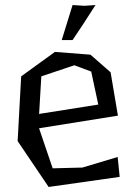

<svg xmlns="http://www.w3.org/2000/svg" viewBox="-20 -720 545 762"><path d="M50 0ZM136 -268 370 -305 342 -436 275 -461 144 -417 135 -264ZM339 -503 419 -433 448 -261 135 -211 189 -52 307 -55 447 -97 455 -18 173 22 50 -160 64 -417 198 -514ZM225 -561 268 -700 315 -697 359 -700 310 -624 268 -561Z"/></svg>

Font: Underdog
Style: Regular
Weight: 400
Designer: Sergey Steblina
Foundry: Sergey Steblina, Jovanny Lemonad
Version: Version 1.001; ttfautohint (v0.9)